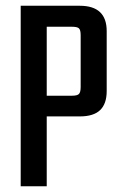

<svg xmlns="http://www.w3.org/2000/svg" viewBox="-20 -646 418 666"><path d="M259.8 -344.2V-523.9Q259.8 -542 253.9 -547.6Q248 -553.2 230 -553.2H142.1V-314H230Q248 -314 253.9 -320.1Q259.8 -326.2 259.8 -344.2ZM51.8 -626H256.8Q350.1 -626 350.1 -538.1V-330.1Q350.1 -286.1 327.4 -264.2Q304.7 -242.2 256.8 -242.2H142.1V0H51.8Z"/></svg>

Font: Teko
Style: Regular
Weight: 400
Designer: Manushi Parikh, Jonny Pinhorn
Foundry: Indian Type Foundry
Version: Version 2.000;PS 1.0;hotconv 1.0.79;makeotf.lib2.5.61930